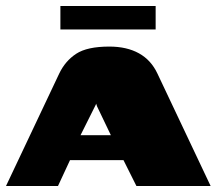

<svg xmlns="http://www.w3.org/2000/svg" viewBox="-27 -619 725 639"><path d="M-7 0 170 -374Q190 -416 226.5 -440Q263 -464 337 -464Q395 -464 435.5 -441.5Q476 -419 497 -374L674 0H427L384 -86H206L166 0ZM241 -169H342L296 -265Q295 -268 294 -271Q293 -274 293 -274Q293 -274 292 -271Q291 -268 289 -265ZM174 -521V-599H491V-521Z"/></svg>

Font: Genos Black
Style: Regular
Weight: 900
Designer: Robert E. Leuschke
Foundry: Robert E. Leuschke
Version: Version 1.010